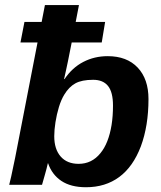

<svg xmlns="http://www.w3.org/2000/svg" viewBox="-20 -745 651 774"><path d="M78.6 -656.7H147.9L161.1 -724.6H298.3L285.2 -656.7H403.8L390.1 -573.7H269L253.9 -498Q249.5 -478 245.8 -460Q242.2 -441.9 238.3 -426.3H240.2Q271 -472.2 315.9 -495.4Q360.8 -518.6 414.1 -518.6Q491.7 -518.6 535.2 -472.4Q578.6 -426.3 578.6 -345.7Q578.6 -238.3 547.9 -155.3Q516.6 -72.8 460.7 -31.5Q404.8 9.8 326.7 9.8Q265.6 9.8 227.5 -15.6Q189.5 -41 173.8 -86.9H172.9Q168 -64.5 160.6 -39.3Q153.3 -14.2 149.4 0H17.1Q19 -6.3 25.1 -33.4Q31.2 -60.5 41 -108.9L131.3 -573.7H62.5ZM355.5 -423.3Q309.6 -423.3 283.7 -408.9Q257.8 -394.5 239.3 -363.8Q226.6 -343.3 217.5 -313.5Q208.5 -283.7 203.6 -252.4Q198.7 -221.2 198.7 -195.8Q198.7 -143.6 224.6 -114Q250.5 -84.5 296.9 -84.5Q350.1 -84.5 384.8 -127.4Q401.4 -147.5 412.6 -176Q423.8 -204.6 429.7 -240.7Q435.5 -276.9 435.5 -319.3Q435.5 -373.5 415.5 -398.4Q395.5 -423.3 355.5 -423.3Z"/></svg>

Font: Arimo
Style: Italic
Weight: 400
Italic angle: -12°
Designer: Steve Matteson
Foundry: Monotype Imaging Inc.
Version: Version 1.33